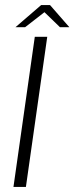

<svg xmlns="http://www.w3.org/2000/svg" viewBox="-20 -736 293 756"><path d="M33 0 117 -591H166L82 0ZM41 -629 142 -716H177L253 -629H216L155 -688L79 -629Z"/></svg>

Font: Alumni Sans Light
Style: Italic
Weight: 300
Italic angle: -8°
Version: Version 1.016